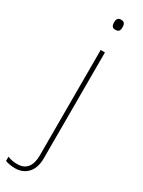

<svg xmlns="http://www.w3.org/2000/svg" viewBox="-300 -748 758 1015"><g transform="rotate(30 78.5 -240.5)"><path d="M78 -690C78 -673 83 -659 103 -659C127 -659 130 -673 130 -690C130 -706 127 -721 103 -721C83 -721 78 -706 78 -690ZM11 240C68 240 116 201 116 120V-528H90V116C90 178 64 215 11 215C-9 215 -30 213 -50 204V230C-34 236 -14 240 11 240Z"/></g></svg>

Font: Noto Sans Devanagari UI Thin
Style: Regular
Weight: 100
Designer: Jelle Bosma - Monotype Design Team
Foundry: Monotype Imaging Inc.
Version: Version 2.004